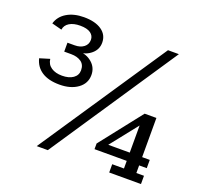

<svg xmlns="http://www.w3.org/2000/svg" viewBox="-108 -711 861 829"><g transform="rotate(20 323.0 -296.5)"><path d="M142 -283Q91 -283 60.5 -303Q30 -323 21 -360L67 -374Q70 -349 89.5 -336Q109 -323 139 -323Q171 -323 190 -336.5Q209 -350 209 -373Q209 -399 191 -411.5Q173 -424 145 -424H113V-465H146Q172 -465 188 -477.5Q204 -490 204 -511Q204 -530 188 -541.5Q172 -553 140 -553Q110 -553 91 -541.5Q72 -530 69 -509L23 -521Q33 -555 65 -574Q97 -593 143 -593Q195 -593 224.5 -572.5Q254 -552 254 -516Q254 -485 230 -464.5Q206 -444 172 -442V-447Q207 -447 232.5 -425Q258 -403 258 -369Q258 -330 225.5 -306.5Q193 -283 142 -283ZM141 0 532 -583H582L192 0ZM474 0V-38H528V-73H380V-99L531 -291H585V-111H620V-73H585V-38H620V0ZM415 -93 406 -111H528V-263L545 -257Z"/></g></svg>

Font: Rokkitt
Style: Regular
Weight: 400
Designer: Vernon Adams
Foundry: Vernon Adams
Version: Version 3.103